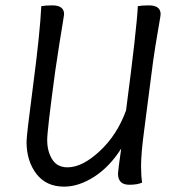

<svg xmlns="http://www.w3.org/2000/svg" viewBox="-20 -686 636 716"><path d="M450 -274Q490 -579 494 -663Q510 -666 535 -666Q579 -666 579 -633Q579 -628 574 -600.5Q569 -573 560 -517.5Q551 -462 544 -404L518 -203Q506 -115 506 -66Q506 -32 510 -5Q492 3 462 3Q420 3 420 -39Q420 -48 432 -132Q389 -64 331.5 -27Q274 10 219 10Q152 10 115.5 -38Q79 -86 79 -157Q79 -182 104 -371.5Q129 -561 134 -663Q150 -666 175 -666Q219 -666 219 -633Q219 -630 214.5 -603Q210 -576 201.5 -523.5Q193 -471 186 -421Q156 -200 156 -164Q156 -122 174.5 -92Q193 -62 232 -62Q287 -62 352 -122.5Q417 -183 450 -274Z"/></svg>

Font: Overlock
Style: Italic
Weight: 400
Designer: Dario Muhafara
Foundry: Dario Manuel Muhafara
Version: Version 1.001